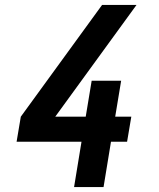

<svg xmlns="http://www.w3.org/2000/svg" viewBox="-20 -755 640 775"><path d="M279 0 309 -183H47L64 -284L392 -735H531L291 -405L203 -284H326L350 -429H469L445 -284H510L493 -183H428L398 0Z"/></svg>

Font: Iosevka Aile
Style: Bold Italic
Weight: 700
Italic angle: -9°
Designer: Belleve Invis
Foundry: Belleve Invis
Version: Version 28.0.1; ttfautohint (v1.8.4)